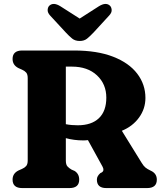

<svg xmlns="http://www.w3.org/2000/svg" viewBox="-20 -957 833 977"><path d="M720 -458.5Q720 -403.5 687.5 -358.8Q655 -314 600 -291.5L700.5 -129Q710 -113 719.5 -105Q729 -97 746 -89Q778 -75 778 -43Q778 0 728.5 0H520.5Q473 0 473 -43Q473 -53 477.8 -61Q482.5 -69 490.5 -76L498.5 -80Q512.5 -89.5 501.5 -109.5L427.5 -244Q416 -242.5 404 -242.5Q380.5 -242.5 357.8 -245.5Q335 -248.5 315 -254V-140.5Q315 -119.5 323 -110.5Q331 -101.5 344 -94L360 -87Q383 -72 383 -43Q383 0 333.5 0H93Q44 0 44 -43Q44 -74.5 74 -89.5L92 -97.5Q105 -103 113 -112Q121 -121 121 -140.5V-559.5Q121 -579 113 -588Q105 -597 92 -602.5L74 -610.5Q44 -625.5 44 -657Q44 -700 93 -700H357Q474.5 -700 555.5 -668.5Q636.5 -637 678.2 -582.2Q720 -527.5 720 -458.5ZM315 -618V-325Q330 -322 345.2 -320.8Q360.5 -319.5 375.5 -319.5Q445.5 -319.5 483.2 -355.5Q521 -391.5 521 -460Q521 -529 473.5 -573.5Q426 -618 346 -618ZM456.5 -792Q438 -772.5 423.2 -760.5Q408.5 -748.5 385.5 -748.5Q362.5 -748.5 347.5 -760.5Q332.5 -772.5 314.5 -792L235 -878Q221.5 -893 222.5 -907Q223.5 -921 231.5 -928.5Q252.5 -947 287.5 -925L385.5 -862.5L483 -925Q518.5 -947 539 -928.5Q547 -921 548.2 -907Q549.5 -893 535.5 -878Z"/></svg>

Font: Fraunces 9pt SuperSoft
Style: Bold
Weight: 700
Version: Version 1.000;[b76b70a41]